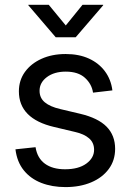

<svg xmlns="http://www.w3.org/2000/svg" viewBox="-20 -762 538 794"><path d="M251 11.7Q195.3 11.7 150.9 -5.6Q106.4 -22.9 78.4 -57.6Q50.3 -92.3 43.9 -144.5L127 -153.3Q134.3 -107.9 165.8 -85Q197.3 -62 249 -62Q304.7 -62 336.9 -85.4Q369.1 -108.9 369.1 -142.6Q369.1 -171.9 348.4 -189.9Q327.6 -208 290.5 -216.3L204.1 -236.8Q130.9 -253.9 94.5 -290.8Q58.1 -327.6 58.1 -384.3Q58.1 -429.7 83 -464.4Q107.9 -499 151.6 -518.8Q195.3 -538.6 251.5 -538.6Q306.6 -538.6 347.7 -519.8Q388.7 -501 413.8 -467.3Q439 -433.6 444.8 -388.2L364.7 -378.9Q359.4 -414.6 331.3 -440.2Q303.2 -465.8 252 -465.8Q204.1 -465.8 173.8 -443.1Q143.6 -420.4 143.6 -386.7Q143.6 -356.9 165.3 -338.9Q187 -320.8 229 -311L311.5 -291.5Q385.7 -273.9 420.9 -238Q456.1 -202.1 456.1 -146.5Q456.1 -98.6 429.7 -63Q403.3 -27.3 356.9 -7.8Q310.5 11.7 251 11.7ZM181.6 -742.2 252 -656.7 321.3 -742.2H406.7V-740.2L293 -607.9H210.4L97.2 -740.2V-742.2Z"/></svg>

Font: Inter 24pt
Style: Regular
Weight: 400
Designer: Rasmus Andersson
Foundry: rsms
Version: Version 4.001;git-66647c0bb